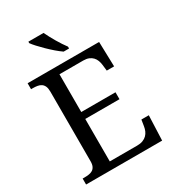

<svg xmlns="http://www.w3.org/2000/svg" viewBox="-218 -1052 1060 1172"><g transform="rotate(-30 311.5 -465.5)"><path d="M233.9 -49.8H426.8Q450.7 -49.8 467.5 -56.4Q484.4 -63 495.6 -74.2Q506.8 -85.4 513.2 -100.3Q519.5 -115.2 522 -131.8L528.8 -174.8H581.1L574.2 0H38.1V-42H50.8Q67.4 -42 82.3 -44.2Q97.2 -46.4 108.4 -53.2Q119.6 -60.1 126.2 -73.5Q132.8 -86.9 132.8 -108.9V-600.1Q132.8 -623.5 126.5 -637.7Q120.1 -651.9 108.9 -659.4Q97.7 -667 82.8 -669.4Q67.9 -671.9 50.8 -671.9H38.1V-713.9H542L546.9 -539.1H495.1L490.2 -582Q488.3 -598.6 482.7 -613.5Q477.1 -628.4 466.6 -639.6Q456.1 -650.9 440.2 -657.5Q424.3 -664.1 401.9 -664.1H233.9V-397.9H475.1V-349.1H233.9ZM363.3 -771H325.2Q305.2 -784.7 281.7 -804.9Q258.3 -825.2 236.3 -846.7Q214.4 -868.2 196.3 -887.9Q178.2 -907.7 168.9 -920.9V-931.2H275.9Q283.7 -914.6 294.2 -894.8Q304.7 -875 316.4 -855.2Q328.1 -835.4 340.3 -816.9Q352.5 -798.3 363.3 -784.2Z"/></g></svg>

Font: Noto Serif
Style: Regular
Weight: 400
Designer: Monotype Design team
Foundry: Monotype Imaging Inc.
Version: Version 1.02